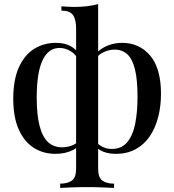

<svg xmlns="http://www.w3.org/2000/svg" viewBox="-20 -740 854 941"><path d="M461 -720V86Q461 130 481.5 145Q502 160 539 160V181Q518 180 483 178.5Q448 177 407 177Q367 177 331 178.5Q295 180 275 181V160Q312 160 332.5 145Q353 130 353 86V-600Q353 -645 337.5 -666.5Q322 -688 281 -688V-709Q297 -708 312.5 -707Q328 -706 344 -706Q376 -706 406 -709.5Q436 -713 461 -720ZM254 -530Q304 -530 337 -507Q370 -484 388 -430L370 -436Q354 -472 327.5 -488.5Q301 -505 272 -505Q217 -505 188.5 -444.5Q160 -384 160 -262Q160 -177 174 -123Q188 -69 215.5 -43.5Q243 -18 284 -18Q315 -18 342 -31Q369 -44 374 -70L384 -59Q375 -24 338 -5Q301 14 252 14Q192 14 145.5 -15.5Q99 -45 72 -105Q45 -165 45 -256Q45 -349 72.5 -410Q100 -471 147.5 -500.5Q195 -530 254 -530ZM579 -530Q663 -530 716 -467.5Q769 -405 769 -280Q769 -220 755.5 -167Q742 -114 715 -73.5Q688 -33 646 -9.5Q604 14 548 14Q512 14 484 2.5Q456 -9 436 -36L442 -55Q458 -33 480 -21.5Q502 -10 528 -10Q576 -10 603.5 -43Q631 -76 642.5 -133.5Q654 -191 654 -266Q654 -349 641.5 -400Q629 -451 604 -474Q579 -497 542 -497Q509 -497 478 -479Q447 -461 440 -423L425 -431Q435 -463 458 -485Q481 -507 512.5 -518.5Q544 -530 579 -530Z"/></svg>

Font: Playfair Display Medium
Style: Regular
Weight: 500
Designer: Claus Eggers Sørensen
Foundry: Claus Eggers Sørensen
Version: Version 1.203